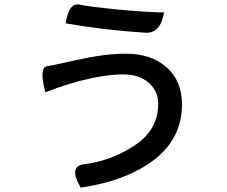

<svg xmlns="http://www.w3.org/2000/svg" viewBox="-20 -805 1040 880"><path d="M188 -382Q157 -496 197 -502Q202 -501 331 -530Q461 -559 557 -559Q672 -559 743 -497Q814 -435 814 -326Q814 -171 687 -73Q561 24 350 55Q293 -42 363 -52Q486 -66 595 -137Q705 -208 705 -330Q705 -389 661 -426Q618 -464 545 -464Q518 -464 489 -461Q460 -458 438 -454Q417 -451 388 -444Q360 -438 346 -434Q333 -431 307 -423Q282 -415 277 -414Q251 -406 188 -382ZM281 -698Q296 -794 344 -784Q376 -776 513 -762Q650 -749 732 -748Q716 -651 646 -655Q458 -667 281 -698Z"/></svg>

Font: Swei Half Moon CJK SC
Style: Medium
Weight: 500
Version: Version 2.071